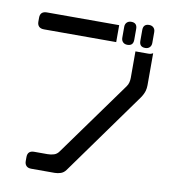

<svg xmlns="http://www.w3.org/2000/svg" viewBox="-93 -843 914 1027"><g transform="rotate(10 364.0 -329.5)"><path d="M476 -642V-734H84Q47 -734 47 -699V-677Q47 -661 56 -651.5Q65 -642 84 -642ZM586 -611V-467Q586 -455 583 -442.5Q580 -430 572 -419L280 -14Q269 2 252.5 7Q236 12 219 12H146Q110 12 110 47V69Q110 85 119 94.5Q128 104 146 104H273Q290 104 306 98.5Q322 93 333 78L657 -373Q671 -393 677 -413Q681 -428 681 -444V-618Q682 -619 682 -619Q682 -619 681 -618Q671 -611 656 -611ZM634 -638Q649 -638 658 -647Q667 -656 667 -671V-730Q667 -745 658 -754Q649 -763 634 -763Q602 -763 602 -730V-671Q602 -638 634 -638ZM537 -638Q569 -638 569 -671V-730Q569 -763 537 -763Q522 -763 513 -754Q504 -745 504 -730V-671Q504 -656 513 -647Q522 -638 537 -638Z"/></g></svg>

Font: WD-XL Lubrifont TC
Style: Regular
Weight: 400
Designer: [WD-XL Lubrifont] Copyright 2020-2022 (c) NightFurySL2001, Skr-ZERO; [ZCOOL QingKe HuangYou] Copyright 2018-2022 (c) The
Version: Version 2.001;hotconv 1.1.1;makeotfexe 2.6.0